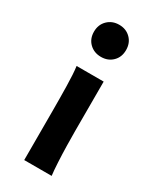

<svg xmlns="http://www.w3.org/2000/svg" viewBox="-154 -619 543 666"><g transform="rotate(30 117.0 -285.5)"><path d="M65.9 0Q65.9 0 65.9 -19.8Q65.9 -39.6 65.9 -70.3Q65.9 -101.1 65.9 -134.3Q65.9 -167.5 65.9 -193.8Q65.9 -247.6 64.9 -296.1Q64 -344.7 60.1 -373.5H168.5V-173.8Q168.5 -150.4 169.2 -116.9Q169.9 -83.5 171.6 -51.5Q173.3 -19.5 175.8 0ZM117.2 -442.9Q89.4 -442.9 71 -460.7Q52.7 -478.5 52.7 -506.8Q52.7 -535.2 71 -553.2Q89.4 -571.3 117.2 -571.3Q145 -571.3 163.1 -553.2Q181.2 -535.2 181.2 -506.8Q181.2 -478.5 163.1 -460.7Q145 -442.9 117.2 -442.9Z"/></g></svg>

Font: Harmattan
Style: Bold
Weight: 700
Designer: George W. Nuss III and SIL International
Foundry: SIL International
Version: Version 4.000